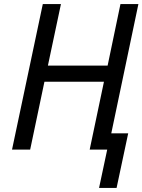

<svg xmlns="http://www.w3.org/2000/svg" viewBox="-20 -734 699 942"><path d="M466 188 506 0H420L490 -333H198L128 0H39L190 -714H279L215 -412H508L571 -714H659L526 -80H609L552 188Z"/></svg>

Font: Noto Sans Display
Style: Italic
Weight: 400
Italic angle: -12°
Designer: Monotype Design Team
Foundry: Monotype Imaging Inc.
Version: Version 2.003